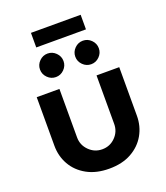

<svg xmlns="http://www.w3.org/2000/svg" viewBox="-157 -971 941 1089"><g transform="rotate(-20 314.0 -426.0)"><path d="M314 12Q236 12 180 -19Q124 -50 94.5 -102Q65 -154 65 -217V-510H202V-217Q202 -171 235 -138Q268 -105 314 -105Q361 -105 393.5 -138Q426 -171 426 -217V-510H563V-217Q563 -154 533.5 -102Q504 -50 448.5 -19Q393 12 314 12ZM420 -579.8Q391.1 -579.8 370.1 -600.8Q349 -621.9 349 -650.8Q349 -679.6 370.1 -700.7Q391.1 -721.7 420 -721.7Q448.9 -721.7 469.9 -700.7Q491 -679.6 491 -650.8Q491 -621.9 469.9 -600.8Q448.9 -579.8 420 -579.8ZM207 -579.8Q178.1 -579.8 157.1 -600.8Q136 -621.9 136 -650.8Q136 -679.6 157.1 -700.7Q178.1 -721.7 207 -721.7Q235.9 -721.7 256.9 -700.7Q278 -679.6 278 -650.8Q278 -621.9 256.9 -600.8Q235.9 -579.8 207 -579.8ZM159 -776V-864H459V-776Z"/></g></svg>

Font: MuseoModerno SemiBold
Style: Regular
Weight: 600
Designer: Pablo Cosgaya, Héctor Gatti, Marcela Romero, and the Authors of The MuseoModerno Project.
Foundry: Omnibus-Type Team
Version: Version 1.001